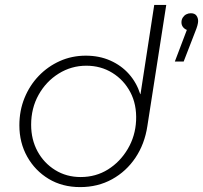

<svg xmlns="http://www.w3.org/2000/svg" viewBox="-20 -750 828 783"><path d="M307 13Q234 13 178.5 -20.5Q123 -54 91 -111Q59 -168 59 -239Q59 -299 80 -350.5Q101 -402 138 -440.5Q175 -479 224 -501Q273 -523 330 -523Q385 -523 430 -503Q475 -483 506 -448Q537 -413 552 -366H553L609 -730H658L581 -236Q570 -163 532.5 -107Q495 -51 437 -19Q379 13 307 13ZM309 -28Q371 -28 420.5 -59Q470 -90 501 -142.5Q532 -195 535 -258Q538 -324 511.5 -374Q485 -424 438 -453Q391 -482 332 -482Q271 -482 219.5 -450Q168 -418 137.5 -363.5Q107 -309 107 -241Q107 -181 133 -133Q159 -85 205 -56.5Q251 -28 309 -28ZM693 -499 742 -628Q732 -632 726 -640Q720 -648 720 -659Q720 -670 725.5 -678.5Q731 -687 739.5 -691.5Q748 -696 758 -696Q774 -696 781 -686.5Q788 -677 788 -664Q788 -657 785 -646Q782 -635 777 -623L729 -499Z"/></svg>

Font: MuseoModerno ExtraLight
Style: Italic
Weight: 250
Italic angle: -9°
Designer: Pablo Cosgaya, Héctor Gatti, Marcela Romero, and the Authors of The MuseoModerno Project.
Foundry: Omnibus-Type Team
Version: Version 1.003